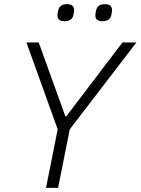

<svg xmlns="http://www.w3.org/2000/svg" viewBox="-20 -902 675 922"><path d="M290 -800Q256 -800 256 -828Q256 -836 259 -850Q265 -882 302 -882Q336 -882 336 -854Q336 -846 333 -832Q327 -800 290 -800ZM472 -800Q438 -800 438 -828Q438 -836 441 -850Q447 -882 484 -882Q518 -882 518 -854Q518 -846 515 -832Q509 -800 472 -800ZM259 0H201L257 -281L107 -698H166L294 -343H298L568 -698H635L315 -281Z"/></svg>

Font: IBM Plex Sans Light
Style: Italic
Weight: 300
Italic angle: -11.31°
Designer: Mike Abbink, Paul van der Laan, Pieter van Rosmalen
Foundry: Bold Monday
Version: Version 3.0